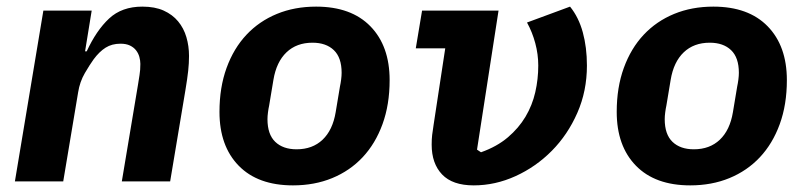

<svg xmlns="http://www.w3.org/2000/svg" viewBox="-20 -548 2440 580"><path d="M25 0 111 -516H257L237 -393H242Q271 -456 309.5 -492Q348 -528 410 -528Q448 -528 474.5 -516Q501 -504 518 -483.5Q535 -463 543 -436Q551 -409 551 -379Q551 -357 548.5 -334Q546 -311 540 -275L494 0H348L397 -293Q399 -307 401.5 -321.5Q404 -336 404 -355Q404 -365 401 -376Q398 -387 391 -396Q384 -405 372.5 -410.5Q361 -416 344 -416Q318 -416 299 -404Q280 -392 263 -369Q252 -354 236.5 -327.5Q221 -301 216 -269L171 0Z M865 12Q759 12 701 -47.5Q643 -107 643 -210Q643 -284 664.5 -343Q686 -402 724.5 -443Q763 -484 816.5 -506Q870 -528 935 -528Q1041 -528 1099 -468.5Q1157 -409 1157 -306Q1157 -232 1135.5 -173Q1114 -114 1075.5 -73Q1037 -32 983.5 -10Q930 12 865 12ZM876 -97Q924 -97 954.5 -126Q985 -155 994 -209L1007 -287Q1009 -296 1010.5 -307.5Q1012 -319 1012 -328Q1012 -374 988.5 -396.5Q965 -419 924 -419Q876 -419 845.5 -390Q815 -361 806 -307L793 -229Q791 -220 789.5 -208.5Q788 -197 788 -188Q788 -142 811.5 -119.5Q835 -97 876 -97Z M1486 -516 1421 -96 1433 -88Q1481 -105 1514 -133Q1547 -161 1567.5 -195.5Q1588 -230 1597 -269.5Q1606 -309 1606 -350Q1606 -384 1597 -417.5Q1588 -451 1572 -480L1702 -528Q1728 -496 1740.5 -450.5Q1753 -405 1753 -350Q1753 -273 1724 -207Q1695 -141 1647 -92.5Q1599 -44 1537.5 -16Q1476 12 1411 12Q1347 12 1315.5 -21Q1284 -54 1284 -111Q1284 -128 1285.5 -140.5Q1287 -153 1290 -172L1325 -402H1236L1255 -516Z M2065 12Q1959 12 1901 -47.5Q1843 -107 1843 -210Q1843 -284 1864.5 -343Q1886 -402 1924.5 -443Q1963 -484 2016.5 -506Q2070 -528 2135 -528Q2241 -528 2299 -468.5Q2357 -409 2357 -306Q2357 -232 2335.5 -173Q2314 -114 2275.5 -73Q2237 -32 2183.5 -10Q2130 12 2065 12ZM2076 -97Q2124 -97 2154.5 -126Q2185 -155 2194 -209L2207 -287Q2209 -296 2210.5 -307.5Q2212 -319 2212 -328Q2212 -374 2188.5 -396.5Q2165 -419 2124 -419Q2076 -419 2045.5 -390Q2015 -361 2006 -307L1993 -229Q1991 -220 1989.5 -208.5Q1988 -197 1988 -188Q1988 -142 2011.5 -119.5Q2035 -97 2076 -97Z"/></svg>

Font: IBM Plex Mono
Style: Bold Italic
Weight: 700
Italic angle: -9°
Monospace: yes
Designer: Mike Abbink, Paul van der Laan, Pieter van Rosmalen
Foundry: Bold Monday
Version: Version 2.3